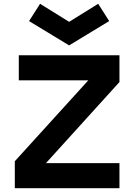

<svg xmlns="http://www.w3.org/2000/svg" viewBox="-20 -991 707 1011"><path d="M79 -700H609V-559L222 -132H609V0H58V-142L445 -568H79ZM191 -971 344 -876 497 -971 555 -880 344 -752 133 -880Z"/></svg>

Font: NT Somic Bold
Style: Regular
Weight: 700
Designer: Ravid Balaliev — lead type designer, mastering
Michael Voronin — secret advisor, marketing
Ivan Kovalenko — best boy
Foundry: NT Type
Version: Version 0.7